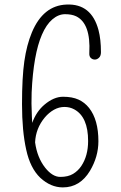

<svg xmlns="http://www.w3.org/2000/svg" viewBox="-20 -816 534 847"><path d="M134.8 -188Q144 -121.1 179.2 -76.2Q211.4 -35.6 245.8 -35.6Q280.3 -35.6 302.2 -48.8Q324.2 -62 338.9 -84Q368.7 -128.9 368.7 -193.8Q368.7 -300.3 307.6 -333.5Q288.1 -344.2 264.2 -344.2Q240.2 -344.2 218 -331.8Q195.8 -319.3 177.7 -297.9Q137.7 -250 134.8 -188ZM122.1 -273.9Q140.1 -323.7 175.8 -354Q217.3 -389.2 258.1 -389.2Q298.8 -389.2 326.2 -376.7Q353.5 -364.3 373 -339.8Q414.1 -287.6 414.1 -192.9Q414.1 -125 377 -62.5Q333 10.7 257.3 10.7Q203.6 10.7 157.7 -31.7Q113.3 -74.2 95.7 -155.3Q77.1 -238.3 77.1 -356.4Q77.1 -474.6 87.4 -546.1Q97.7 -617.7 120.6 -672.9Q170.4 -792 273.4 -795.9Q383.3 -800.8 414.6 -683.1Q425.3 -642.6 425.3 -585.9Q425.3 -569.3 416.7 -561.3Q408.2 -553.2 398.2 -553.2Q388.2 -553.2 380.6 -560.3Q373 -567.4 374 -582.5Q380.9 -712.4 315.9 -744.1Q296.4 -753.4 267.1 -753.4Q237.8 -753.4 210.9 -730.5Q184.1 -707.5 165 -663.1Q127.4 -576.7 119.6 -408.2Q117.7 -362.8 120.6 -302.7Q121.6 -287.6 122.1 -273.9Z"/></svg>

Font: Pompiere
Style: Regular
Weight: 400
Designer: Karolina Lach
Foundry: Sorkin Type Co.
Version: Version 1.002